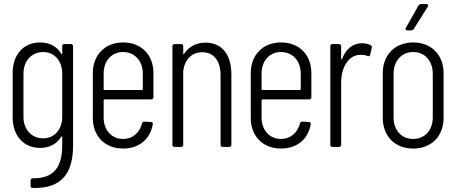

<svg xmlns="http://www.w3.org/2000/svg" viewBox="-20 -720 2236 941"><path d="M285 -494V-458C285 -454 282 -454 280 -457C258 -494 220 -512 177 -512C94 -512 42 -451 42 -362V-145C42 -57 94 5 177 5C220 5 258 -13 280 -50C282 -53 285 -53 285 -49V-10C285 95 248 155 140 154C134 154 130 158 130 164V191C130 197 133 201 140 201C286 206 338 124 338 -6V-494C338 -500 334 -504 328 -504H295C289 -504 285 -500 285 -494ZM192 -42C135 -42 95 -85 95 -147V-359C95 -422 135 -465 192 -465C246 -465 285 -422 285 -359V-147C285 -85 246 -42 192 -42Z M732 -243V-362C732 -450 674 -512 583 -512C494 -512 435 -450 435 -362V-141C435 -53 494 8 583 8C663 8 717 -39 729 -112C730 -118 726 -122 720 -122L687 -124C681 -124 678 -121 676 -115C665 -71 631 -39 583 -39C527 -39 488 -82 488 -144V-229C488 -231 490 -233 492 -233H722C728 -233 732 -237 732 -243ZM583 -465C640 -465 680 -422 680 -359V-283C680 -281 678 -279 676 -279H492C490 -279 488 -281 488 -283V-359C488 -422 527 -465 583 -465Z M987 -511C945 -511 907 -494 883 -457C881 -454 878 -454 878 -458V-494C878 -500 874 -504 868 -504H835C829 -504 825 -500 825 -494V-10C825 -4 829 0 835 0H868C874 0 878 -4 878 -10V-373C886 -430 921 -464 971 -464C1028 -464 1061 -422 1061 -350V-10C1061 -4 1065 0 1071 0H1104C1110 0 1114 -4 1114 -10V-355C1114 -453 1068 -511 987 -511Z M1506 -243V-362C1506 -450 1448 -512 1357 -512C1268 -512 1209 -450 1209 -362V-141C1209 -53 1268 8 1357 8C1437 8 1491 -39 1503 -112C1504 -118 1500 -122 1494 -122L1461 -124C1455 -124 1452 -121 1450 -115C1439 -71 1405 -39 1357 -39C1301 -39 1262 -82 1262 -144V-229C1262 -231 1264 -233 1266 -233H1496C1502 -233 1506 -237 1506 -243ZM1357 -465C1414 -465 1454 -422 1454 -359V-283C1454 -281 1452 -279 1450 -279H1266C1264 -279 1262 -281 1262 -283V-359C1262 -422 1301 -465 1357 -465Z M1754 -508C1707 -508 1675 -478 1657 -432C1655 -428 1652 -428 1652 -432V-494C1652 -500 1648 -504 1642 -504H1609C1603 -504 1599 -500 1599 -494V-10C1599 -4 1603 0 1609 0H1642C1648 0 1652 -4 1652 -10V-315C1652 -391 1689 -449 1742 -451C1757 -452 1771 -450 1781 -446C1788 -443 1792 -444 1794 -451L1802 -485C1803 -490 1802 -495 1797 -498C1786 -504 1774 -508 1754 -508Z M1976 -571H1996C2001 -571 2005 -574 2008 -578L2077 -688C2081 -695 2078 -700 2070 -700H2043C2038 -700 2034 -697 2031 -693L1969 -583C1965 -576 1968 -571 1976 -571ZM2005 8C2095 8 2154 -53 2154 -142V-362C2154 -450 2095 -512 2005 -512C1915 -512 1856 -450 1856 -362V-142C1856 -53 1915 8 2005 8ZM2005 -39C1948 -39 1909 -82 1909 -144V-359C1909 -421 1948 -465 2005 -465C2062 -465 2101 -421 2101 -359V-144C2101 -82 2062 -39 2005 -39Z"/></svg>

Font: Barlow Condensed Light
Style: Regular
Weight: 300
Width: 3
Designer: Jeremy Tribby
Foundry: Tribby Type
Version: Version 1.422;hotconv 1.0.109;makeotfexe 2.5.65596